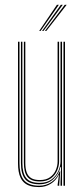

<svg xmlns="http://www.w3.org/2000/svg" viewBox="-20 -774 350 800"><path d="M142.5 5.5Q122.2 5.5 107.2 1.1Q92.2 -3.2 82.2 -11.8Q72.2 -20.2 66.2 -32.4Q60.2 -44.5 57.6 -60.1Q55 -75.8 55 -94.2V-600H61.2V-94.8Q61.2 -72.8 65.1 -55.1Q69 -37.5 78.2 -25.4Q87.5 -13.2 103.5 -6.8Q119.5 -0.2 143.2 -0.2Q173 -0.2 195.6 -16.2Q218.2 -32.2 228.8 -60.2H231L226.8 -7.2V0H220.2V-5L225.5 -44.8H224.2Q213.5 -22 191.5 -8.2Q169.5 5.5 142.5 5.5ZM244.5 0V-600H250.8V0ZM145.5 -18Q126.5 -18 113.8 -23.1Q101 -28.2 93.5 -38.1Q86 -48 82.8 -62.5Q79.5 -77 79.5 -95.8V-600H85.5V-96Q85.5 -72 91.1 -56Q96.8 -40 109.9 -31.9Q123 -23.8 146 -23.8Q172.2 -23.8 188.6 -35.6Q205 -47.5 212.5 -65.4Q220 -83.2 220 -100.8V-600H226.2V-101Q226.2 -82.8 218.1 -63.4Q210 -44 192.4 -31Q174.8 -18 145.5 -18ZM144 -6.2Q102 -6.2 84.6 -27.6Q67.2 -49 67.2 -95V-600H73.2V-95.2Q73.2 -52.5 89.4 -32.2Q105.5 -12 145 -12Q175.8 -12 195 -26.5Q214.2 -41 223.2 -61.9Q232.2 -82.8 232.2 -101.2V-600H238.5V0H232.2V-15L234.5 -78.8H232.2Q226.2 -50.5 203 -28.2Q179.8 -6 144 -6.2ZM143.2 -645 217.2 -754H225.2L149.2 -645ZM167 -645 249.8 -754H257.8L173 -645ZM155.2 -645 233.5 -754H241.5L161.2 -645Z"/></svg>

Font: Big Shoulders Inline Display ExtraLight
Style: Regular
Weight: 250
Version: Version 2.002